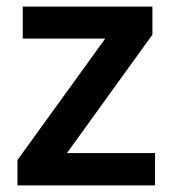

<svg xmlns="http://www.w3.org/2000/svg" viewBox="-20 -562 524 582"><path d="M450 0V-98H183L442 -457V-542H49V-445H299L33 -77V0Z"/></svg>

Font: Noto Sans Khmer UI SemiBold
Style: Regular
Weight: 600
Designer: Danh Hong and the Monotype Design Team
Foundry: Monotype Imaging Inc.
Version: Version 2.002